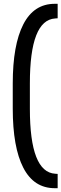

<svg xmlns="http://www.w3.org/2000/svg" viewBox="-20 -814 323 1009"><path d="M47 -375Q47 -578 102.5 -686Q158 -794 268 -794H283V-718L270 -717Q137 -709 137 -376V-242Q137 91 270 99L283 100V175H268Q158 175 102.5 67.5Q47 -40 47 -244Z"/></svg>

Font: Teko Regular
Style: Regular
Weight: 400
Designer: Manushi Parikh, Jonny Pinhorn
Foundry: Indian Type Foundry
Version: Version 1.105;PS 1.0;hotconv 1.0.78;makeotf.lib2.5.61930; tt